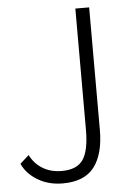

<svg xmlns="http://www.w3.org/2000/svg" viewBox="-53 -766 576 819"><g transform="rotate(-5 235.0 -356.0)"><path d="M300.8 -725.1H359.9V-200.2Q359.9 -97.2 317.9 -42Q275.9 13.2 183.1 13.2Q122.6 13.2 76.2 -14.4Q29.8 -42 9.8 -85.9L47.9 -120.1Q66.4 -82.5 101.3 -61.3Q136.2 -40 183.1 -40Q248.5 -40 274.7 -78.9Q300.8 -117.7 300.8 -206.1Z"/></g></svg>

Font: Stilu Light
Style: Regular
Weight: 300
Designer: Genilson Lima Santos
Foundry: Genilson Lima Santos
Version: Version 1.200;PS 001.200;hotconv 1.0.88;makeotf.lib2.5.64775